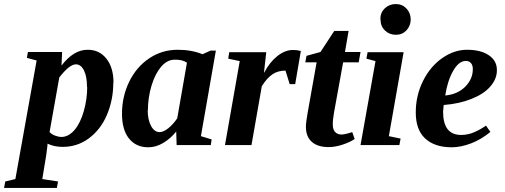

<svg xmlns="http://www.w3.org/2000/svg" viewBox="-91 -717 2497 949"><path d="M470 -308H469Q469 -223 437 -148Q406 -76 348 -33Q291 9 219 9Q176 9 144 -7L143 7L137 53L118 168L196 180L190 212H-71L-65 180L-15 168L90 -418L42 -431L47 -460H216L213 -393Q274 -472 343 -471Q400 -471 435 -427Q470 -383 470 -308ZM340 -287 339 -288Q339 -339 324 -369Q309 -399 284 -399Q252 -399 202 -334L154 -64Q166 -52 183 -46Q200 -40 212 -40Q247 -40 277 -74Q306 -108 323 -167Q340 -227 340 -287Z M902 -44 955 -28 951 0H782L780 -67Q752 -32 715 -10Q679 11 642 11Q581 11 546 -33Q512 -76 512 -155Q512 -240 548 -314Q584 -387 647 -429Q710 -471 787 -471Q856 -471 910 -449L950 -467H976ZM640 -171 639 -173Q639 -125 656 -94Q672 -64 698 -64Q717 -64 742 -84Q765 -103 785 -132L833 -407Q811 -423 772 -422Q736 -422 706 -388Q676 -353 658 -294Q640 -234 640 -171Z M1214 -360 1215 -358Q1241 -409 1280 -440Q1318 -470 1357 -470Q1378 -470 1396 -465L1368 -301H1341L1320 -368Q1283 -368 1256 -350Q1229 -332 1203 -291L1152 0H1021L1094 -415L1037 -427L1042 -459H1225Z M1598 -52H1596Q1613 -52 1650 -64L1662 -30Q1639 -14 1602 -2Q1566 10 1533 10Q1479 10 1450 -16Q1421 -42 1421 -90Q1421 -112 1430 -162L1474 -409H1418L1424 -441L1493 -460L1561 -564H1632L1614 -460H1691L1682 -409H1605L1560 -161Q1553 -120 1554 -101Q1554 -76 1566 -64Q1578 -52 1598 -52Z M1831 -44 1889 -32 1883 0H1691L1765 -415L1720 -427L1726 -459H1904ZM1790 -619 1789 -623Q1789 -655 1811 -676Q1834 -697 1865 -697Q1897 -697 1918 -675Q1939 -652 1939 -621Q1939 -590 1918 -567Q1897 -545 1866 -545Q1834 -545 1812 -566Q1790 -587 1790 -619Z M2365 -371V-370Q2365 -326 2332 -289Q2300 -252 2239 -228Q2179 -204 2102 -198Q2101 -188 2099 -165Q2099 -50 2188 -50Q2223 -50 2254 -64Q2282 -76 2311 -96L2333 -65Q2288 -28 2239 -9Q2187 11 2142 11Q2057 11 2010 -33Q1964 -76 1964 -161Q1964 -245 2000 -317Q2036 -389 2095 -430Q2154 -471 2217 -471Q2285 -471 2325 -444Q2365 -417 2365 -371ZM2110 -247V-245Q2171 -251 2208 -288Q2246 -326 2246 -375Q2246 -396 2236 -406Q2226 -416 2212 -416Q2177 -416 2149 -367Q2121 -318 2110 -247Z"/></svg>

Font: Libra Serif Modern
Style: Bold Italic
Weight: 700
Italic angle: -12°
Designer: Stefan Peev, Context Ltd
Foundry: Stefan Peev, Context Ltd
Version: Version 1.000